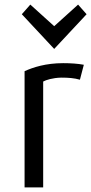

<svg xmlns="http://www.w3.org/2000/svg" viewBox="-20 -814 397 836"><path d="M112 -794 216 -700 320 -794 357 -752 216 -601 75 -752ZM345 -532 328 -467C303 -474 280 -476 246 -476C209 -475 181 -466 168 -459V2H87V-504C124 -521 180 -539 255 -539C286 -539 319 -537 345 -532Z"/></svg>

Font: Repo Regular
Style: Regular
Weight: 400
Designer: Stefan Peev
Foundry: Context Ltd
Version: Version 1.502